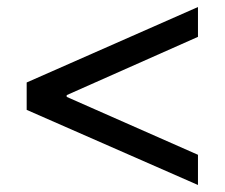

<svg xmlns="http://www.w3.org/2000/svg" viewBox="-20 -558 640 547"><path d="M544 -31 56 -245V-323L544 -538V-453L170 -287V-282L544 -117Z"/></svg>

Font: Nunito Sans 6pt SemiBold
Style: Regular
Weight: 600
Version: Version 3.101;gftools[0.9.27]